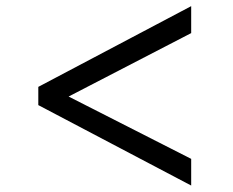

<svg xmlns="http://www.w3.org/2000/svg" viewBox="-20 -586 743 612"><path d="M589.4 5.4 102.1 -251V-309.1L589.4 -566.4V-480.5L198.7 -278.3L589.4 -79.6Z"/></svg>

Font: Gelasio
Style: Bold
Weight: 700
Designer: Eben Sorkin
Foundry: Eben Sorkin
Version: Version 1.008